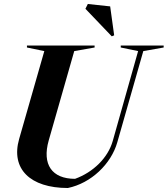

<svg xmlns="http://www.w3.org/2000/svg" viewBox="-20 -928 840 962"><path d="M320 14C436 -10 537 -106 568 -216L698 -672L800 -690V-700H585V-690L672 -672L545 -222C521 -137 447 -65 356 -32C240 -32 190 -104 224 -224L352 -672L454 -690V-700H115V-690L202 -672L76 -232C33 -82 131 14 320 14ZM540 -746 552 -751 532 -896 420 -908 408 -884Z"/></svg>

Font: Mazius Display Extra Italic
Style: Bold
Weight: 700
Italic angle: -17°
Designer: Alberto Casagrande & Collletttivo
Foundry: Collletttivo
Version: Version 2.000;Glyphs 3.2 (3217)